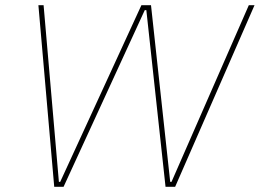

<svg xmlns="http://www.w3.org/2000/svg" viewBox="-20 -720 1001 740"><path d="M128 -700H148L207 -19H212L525 -700H562L636 -19H641L939 -700H961L655 0H618L544 -681H538L225 0H189Z"/></svg>

Font: Fixel Italic Variable Display Thin
Style: Italic
Weight: 100
Italic angle: -10°
Designer: AlfaBravo + MacPaw
Foundry: Kyrylo Tkachov, Marchela Mozhyna, Serhii Makarenko, Maria Weinstein, Zakhar Kryvoshyya
Version: Version 1.210;Glyphs 3.2 (3217)